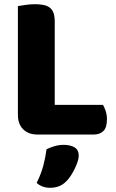

<svg xmlns="http://www.w3.org/2000/svg" viewBox="-20 -636 553 912"><path d="M158 3Q115 3 90 -22Q65 -47 65 -90V-607Q76 -609 100 -612.5Q124 -616 146 -616Q169 -616 186.5 -612.5Q204 -609 216 -600Q228 -591 234 -575Q240 -559 240 -533V-138H469Q476 -127 482 -108.5Q488 -90 488 -70Q488 -30 471 -13.5Q454 3 426 3ZM297 223Q280 241 260.5 248.5Q241 256 218 256Q180 256 154 233Q175 191 185.5 151.5Q196 112 201 73Q217 65 238.5 58.5Q260 52 282 52Q314 52 334 64Q354 76 354 104Q354 116 348.5 132.5Q343 149 335 165.5Q327 182 317 197.5Q307 213 297 223Z"/></svg>

Font: Baloo Cyrillic
Style: Regular
Weight: 400
Designer: Ek Type, Denis Ignatov
Foundry: Ek Type
Version: Version 1.50 July 26, 2019